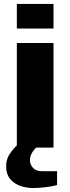

<svg xmlns="http://www.w3.org/2000/svg" viewBox="-20 -745 355 969"><path d="M65 -601V-725H250V-601ZM147 204Q113 204 82 193Q51 182 31 158Q11 134 11 95Q11 59 28 33.5Q45 8 65 -11V-528H250V0H163Q149 12 140 29Q131 46 131 64Q131 84 146 101.5Q161 119 191 119H268V189Q242 196 208 200Q174 204 147 204Z"/></svg>

Font: Archivo Expanded ExtraBold
Style: Regular
Weight: 800
Width: 7
Designer: Hector Gatti
Foundry: Omnibus-Type
Version: Version 2.001; ttfautohint (v1.8.3)